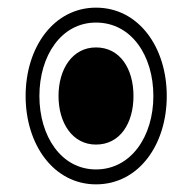

<svg xmlns="http://www.w3.org/2000/svg" viewBox="-20 -512 503 502"><path d="M231 -30C343 -30 416 -134 416 -261C416 -388 343 -492 231 -492C121 -492 47 -389 47 -261C47 -133 121 -30 231 -30ZM231 -69C140 -69 83 -156 83 -261C83 -366 140 -453 231 -453C324 -453 381 -366 381 -261C381 -156 323 -69 231 -69ZM231 -134C294 -134 329 -190 329 -261C329 -332 294 -388 231 -388C169 -388 133 -331 133 -261C133 -191 169 -134 231 -134Z"/></svg>

Font: Noto Sans Lao Looped Condensed
Style: Regular
Weight: 400
Width: 3
Designer: Mark Frömberg, Ben Mitchell
Foundry: The Fontpad Ltd
Version: Version 1.003